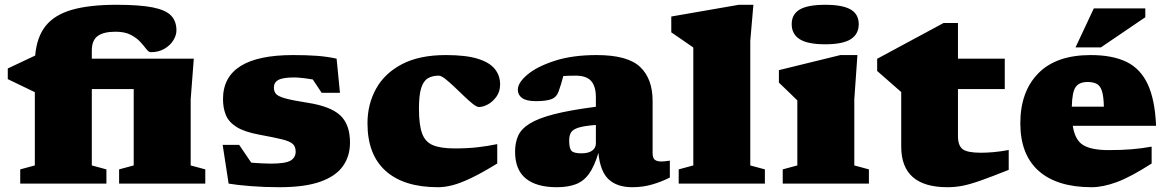

<svg xmlns="http://www.w3.org/2000/svg" viewBox="-20 -767 4884 802"><path d="M363.5 -76 424.5 -59.5V0H64.5V-59.5L125.5 -76V-382L12.5 -436.5V-481L127 -535Q133.5 -612 170.5 -658.5Q207.5 -705 280.2 -726Q353 -747 466.5 -747Q564 -747 618.5 -736Q673 -725 695 -701.5Q717 -678 717 -640.5Q717 -619 703.5 -597.8Q690 -576.5 666 -562.8Q642 -549 610 -549Q601 -549 591.2 -562Q581.5 -575 566.2 -591.8Q551 -608.5 526.2 -621.5Q501.5 -634.5 462.5 -634.5Q412.5 -634.5 388 -616.5Q363.5 -598.5 363.5 -556V-522H789.5L776.5 -352V-76L837.5 -59.5V0H477.5V-59.5L538.5 -76V-395H363.5Z M1204.5 -537Q1261 -537 1304.2 -533.8Q1347.5 -530.5 1386 -522L1400 -379.5H1323.5L1286.5 -435Q1263.5 -439 1242.8 -441.2Q1222 -443.5 1209 -443.5Q1162 -443.5 1143 -433.2Q1124 -423 1124 -401Q1124 -386 1132.2 -375.5Q1140.5 -365 1170 -356.5Q1199.5 -348 1263.5 -338Q1359.5 -323.5 1400.8 -285.5Q1442 -247.5 1442 -171.5Q1442 -114.5 1412.2 -72.8Q1382.5 -31 1317.8 -8Q1253 15 1147 15Q1085 15 1027.8 10.5Q970.5 6 935 0L910 -162H979L1029.5 -87.5Q1049 -86 1070.5 -84.8Q1092 -83.5 1110 -83.5Q1172.5 -83.5 1193.8 -96.2Q1215 -109 1215 -133.5Q1215 -154.5 1203.2 -165.5Q1191.5 -176.5 1158.8 -184.8Q1126 -193 1063 -204.5Q1000.5 -216 967.8 -236.8Q935 -257.5 923.2 -287Q911.5 -316.5 911.5 -353Q911.5 -537 1204.5 -537Z M1842 -537Q1926.5 -537 1976 -521.5Q2025.5 -506 2047.2 -478.5Q2069 -451 2069 -414.5Q2069 -385 2054 -363.8Q2039 -342.5 2018.5 -331.2Q1998 -320 1980.5 -320Q1971.5 -320 1954.8 -333.2Q1938 -346.5 1917.8 -366Q1897.5 -385.5 1877 -405Q1856.5 -424.5 1839.5 -437.8Q1822.5 -451 1812.5 -451Q1785.5 -451 1767 -439.8Q1748.5 -428.5 1739.2 -398.8Q1730 -369 1730 -313Q1730 -246 1743 -210Q1756 -174 1788.5 -160.5Q1821 -147 1879.5 -147Q1932.5 -147 1974.2 -151.8Q2016 -156.5 2057 -165V-84Q1993.5 -45 1948.5 -23.5Q1903.5 -2 1870.8 6.5Q1838 15 1809.5 15Q1667 15 1591 -53Q1515 -121 1515 -252Q1515 -331.5 1550.8 -396.2Q1586.5 -461 1659.2 -499Q1732 -537 1842 -537Z M2778 -25.5Q2745 -8.5 2705.5 3.2Q2666 15 2621.5 15Q2557.5 15 2522.2 -18Q2487 -51 2479.5 -128.5Q2463 -72.5 2440.5 -41.2Q2418 -10 2385.2 2.5Q2352.5 15 2305.5 15Q2221 15 2176.2 -21.5Q2131.5 -58 2131.5 -133.5Q2131.5 -170.5 2144 -199.2Q2156.5 -228 2191.8 -250.2Q2227 -272.5 2293.8 -289.8Q2360.5 -307 2469 -321V-361Q2469 -406.5 2449.2 -428.8Q2429.5 -451 2384 -451Q2366.5 -451 2354.2 -450.5Q2342 -450 2333 -449.5Q2324 -414.5 2313.5 -385.5Q2305 -361 2283.2 -352.8Q2261.5 -344.5 2218.5 -344.5Q2179 -344.5 2161 -357.5Q2143 -370.5 2143 -392Q2143 -421.5 2183 -455.2Q2223 -489 2297 -513Q2371 -537 2472 -537Q2601.5 -537 2653.8 -487.5Q2706 -438 2706 -345.5V-128.5Q2706 -107 2715 -99.8Q2724 -92.5 2742.5 -92.5Q2755.5 -92.5 2778 -96ZM2357.5 -180Q2357.5 -149 2366.5 -137.8Q2375.5 -126.5 2408.5 -126.5Q2438 -126.5 2453.5 -137.8Q2469 -149 2469 -168V-245Q2421 -241.5 2397 -234Q2373 -226.5 2365.2 -213.8Q2357.5 -201 2357.5 -180Z M3114 -76 3175 -59.5V0H2815V-59.5L2876 -76V-568.5Q2866.5 -575 2840 -593.5Q2813.5 -612 2784 -632V-698L3066 -747H3127L3114 -597Z M3427 -582Q3354 -582 3320.5 -603.2Q3287 -624.5 3287 -666Q3287 -707.5 3320.5 -727.2Q3354 -747 3427 -747Q3500 -747 3533.5 -727.2Q3567 -707.5 3567 -666Q3567 -624.5 3533.5 -603.2Q3500 -582 3427 -582ZM3561.5 -537 3548.5 -352V-76L3609.5 -59.5V0H3249.5V-59.5L3310.5 -76V-347.5Q3302.5 -355.5 3279.5 -377.8Q3256.5 -400 3233.5 -422V-474L3490.5 -537Z M3981.5 -198.5Q3981.5 -159 4001 -144Q4020.5 -129 4077 -129Q4101.5 -129 4130 -131.5Q4158.5 -134 4193.5 -140.5V-57.5Q4121 -28.5 4076.2 -12.8Q4031.5 3 4000.5 9Q3969.5 15 3937.5 15Q3744.5 15 3744.5 -154.5V-382.5L3644 -470.5V-521.5L3921.5 -671H3981.5V-522H4177V-395H3981.5Z M4536 -537Q4627 -537 4685.5 -508.5Q4744 -480 4774.2 -415.2Q4804.5 -350.5 4809 -241.5H4461Q4470 -182 4504.5 -161Q4539 -140 4611 -140Q4664.5 -140 4707 -143.5Q4749.5 -147 4790.5 -154.5V-84Q4703.5 -28 4645.2 -6.5Q4587 15 4540 15Q4395.5 15 4318.8 -53Q4242 -121 4242 -252Q4242 -384 4316.8 -460.5Q4391.5 -537 4536 -537ZM4522.5 -424.5Q4488.5 -424.5 4473.5 -404Q4458.5 -383.5 4457 -321.5H4591Q4590 -366 4582.5 -388Q4575 -410 4560.2 -417.2Q4545.5 -424.5 4522.5 -424.5ZM4472.5 -569 4549 -732H4764V-695L4578.5 -569Z"/></svg>

Font: Newsreader Caption ExtraBold
Style: Regular
Weight: 800
Designer: Hugues Gentile
Foundry: Production Type
Version: Version 1.001